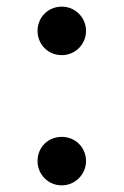

<svg xmlns="http://www.w3.org/2000/svg" viewBox="-20 -542 372 578"><path d="M166 16C207 16 239 -18 239 -57C239 -98 207 -130 166 -130C124 -130 93 -98 93 -57C93 -18 124 16 166 16ZM166 -376C207 -376 239 -409 239 -449C239 -489 207 -522 166 -522C124 -522 93 -489 93 -449C93 -409 124 -376 166 -376Z"/></svg>

Font: Noto Serif CJK KR SemiBold
Style: Regular
Weight: 600
Designer: Ryoko NISHIZUKA 西塚涼子 (kana & ideographs); Frank Grießhammer (Latin, Greek & Cyrillic); Wenlong ZHANG 张文龙 (bopomofo); San
Foundry: Adobe
Version: Version 2.001;hotconv 1.1.0;makeotfexe 2.6.0